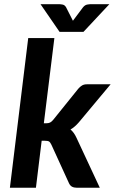

<svg xmlns="http://www.w3.org/2000/svg" viewBox="-20 -880 539 900"><path d="M234.9 -701.7 185.5 -302.2H196.8Q208 -302.2 214.8 -305.7Q221.7 -309.1 229.5 -318.4L346.7 -463.9Q355 -473.6 364.3 -479.2Q373.5 -484.9 387.7 -484.9H498.5L349.6 -306.6Q340.3 -295.9 330.8 -287.6Q321.3 -279.3 310.5 -272.9Q319.3 -265.6 326.2 -255.9Q333 -246.1 338.4 -234.4L447.8 0H339.8Q326.7 0 317.6 -4.9Q308.6 -9.8 303.2 -21.5L220.7 -202.1Q215.3 -213.4 209.7 -216.8Q204.1 -220.2 190.4 -220.2H175.3L148.4 0H26.4L112.3 -701.7ZM169.9 -860.4H256.3Q263.2 -860.4 273.2 -858.6Q283.2 -856.9 289.6 -846.2L316.9 -792.5L321.8 -782.7L329.6 -793L369.1 -845.7Q378.4 -856.9 388.9 -858.6Q399.4 -860.4 406.2 -860.4H492.7L371.1 -730.5H259.3Z"/></svg>

Font: Carlito
Style: Bold Italic
Weight: 700
Italic angle: -7°
Designer: Lukasz Dziedzic
Foundry: tyPoland Lukasz Dziedzic
Version: Version 1.104